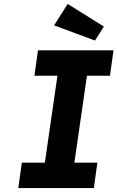

<svg xmlns="http://www.w3.org/2000/svg" viewBox="-20 -956 597 976"><path d="M73 0 91 -129H208L272 -571H155L173 -700H557L539 -571H422L358 -129H475L457 0ZM463 -750 255 -827 324 -936 508 -821Z"/></svg>

Font: Lexend SemBd
Style: Italic
Weight: 600
Italic angle: -8.13011°
Designer: Bonnie Shaver-Troup, Thomas Jockin
Foundry: Lexend
Version: Version 1.007